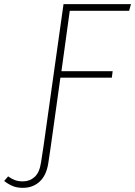

<svg xmlns="http://www.w3.org/2000/svg" viewBox="-127 -702 649 922"><path d="M208 -650 168 -360H414L410 -329H163L117 0L105 81Q96 140 63.5 170Q31 200 -17 200Q-46 200 -67 191Q-88 182 -107 167L-88 145Q-73 156 -56.5 162.5Q-40 169 -17 169Q16 169 39.5 147.5Q63 126 70 78L82 0L178 -682H502L493 -650Z"/></svg>

Font: FiraGO UltraLight
Style: Italic
Weight: 200
Italic angle: -8°
Designer: bBox Type GmbH
Foundry: bBox Type GmbH
Version: Version 1.001